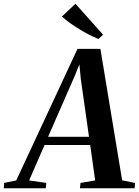

<svg xmlns="http://www.w3.org/2000/svg" viewBox="-94 -1008 743 1028"><path d="M-74 0 -71.5 -28.5 -7 -42 321 -746.5H443.5L560 -42.5L629 -28.5L627 0H334L337 -28.5L415.5 -42L389 -231.5H144.5L62 -42L154 -28.5L151 0ZM163.5 -275.5H382.5L338.5 -586L331 -663.5L305.5 -600ZM432.5 -799Q409 -809 382.2 -822.8Q355.5 -836.5 329 -852.8Q302.5 -869 278.8 -886.2Q255 -903.5 237.5 -919.5L310 -988L458 -822Z"/></svg>

Font: Merriweather 96pt SemiBold
Style: Italic
Weight: 600
Italic angle: -7.8°
Version: Version 2.101